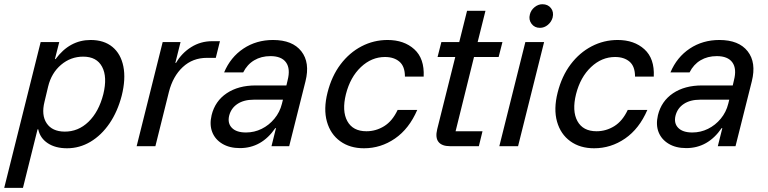

<svg xmlns="http://www.w3.org/2000/svg" viewBox="-57 -702 3687 922"><path d="M-36.7 200 138.3 -500H227.5L206.7 -418.3H210Q277.5 -510 378.3 -510Q442.5 -510 482.9 -476.7Q523.3 -443.3 535.4 -382.9Q547.5 -322.5 527.5 -242.5Q507.5 -165.8 468.8 -109.2Q430 -52.5 377.5 -21.2Q325 10 265 10Q209.2 10 172.5 -14.2Q135.8 -38.3 126.7 -80.8H123.3L53.3 200ZM252.5 -70Q318.3 -69.2 367.9 -117.1Q417.5 -165 439.2 -250Q459.2 -332.5 433.3 -381.2Q407.5 -430 342.5 -430Q282.5 -430 236.2 -390.8Q190 -351.7 174.2 -286.7L156.7 -213.3Q140.8 -149.2 167.1 -110Q193.3 -70.8 252.5 -70Z M599.2 0 724.2 -500H810L785 -400H788.3Q815.8 -447.5 861.3 -475.8Q906.7 -504.2 961.7 -504.2H999.2L979.2 -424.2H936.7Q868.3 -424.2 820.8 -380Q773.3 -335.8 754.2 -260.8L689.2 0Z M1095 9.2Q1045 9.2 1010.4 -11.7Q975.8 -32.5 962.1 -67.9Q948.3 -103.3 959.2 -149.2Q975.8 -216.7 1031.7 -254.2Q1087.5 -291.7 1170.8 -291.7H1318.3L1324.2 -316.7Q1338.3 -371.7 1316.7 -402.1Q1295 -432.5 1241.7 -432.5Q1197.5 -432.5 1163.8 -412.5Q1130 -392.5 1110.8 -354.2H1019.2Q1050 -427.5 1112.1 -468.8Q1174.2 -510 1254.2 -510Q1347.5 -510 1390 -455.8Q1432.5 -401.7 1410 -311.7L1331.7 0H1246.7L1268.3 -86.7H1265Q1199.2 9.2 1095 9.2ZM1124.2 -65.8Q1164.2 -65.8 1199.6 -83.3Q1235 -100.8 1260.8 -132.1Q1286.7 -163.3 1296.7 -203.3L1301.7 -223.3H1161.7Q1114.2 -223.3 1083.3 -202.9Q1052.5 -182.5 1043.3 -145.8Q1035 -110 1056.7 -87.9Q1078.3 -65.8 1124.2 -65.8Z M1690.8 10Q1623.3 10 1576.7 -23.8Q1530 -57.5 1512.9 -117.9Q1495.8 -178.3 1515.8 -257.5Q1535.8 -336.7 1578.3 -392.9Q1620.8 -449.2 1679.2 -479.6Q1737.5 -510 1804.2 -510Q1883.3 -510 1932.5 -465.4Q1981.7 -420.8 1977.5 -334.2H1887.5Q1887.5 -383.3 1861.2 -405.8Q1835 -428.3 1791.7 -428.3Q1727.5 -428.3 1676.2 -380Q1625 -331.7 1604.2 -250Q1584.2 -169.2 1610.8 -120.4Q1637.5 -71.7 1702.5 -71.7Q1748.3 -71.7 1787.9 -96.2Q1827.5 -120.8 1852.5 -174.2H1946.7Q1907.5 -83.3 1839.6 -36.7Q1771.7 10 1690.8 10Z M2104.2 0Q2065 0 2048.8 -20.4Q2032.5 -40.8 2042.5 -81.7L2129.2 -428.3H2044.2L2062.5 -500H2148.3L2185.8 -650H2274.2L2236.7 -500H2355.8L2337.5 -428.3H2219.2L2130.8 -71.7H2260L2242.5 0Z M2340.8 0 2465.8 -500H2555.8L2430.8 0ZM2535.8 -568.3Q2510 -568.3 2495.4 -587.9Q2480.8 -607.5 2487.5 -632.5Q2492.5 -653.3 2510 -667.5Q2527.5 -681.7 2547.5 -681.7Q2574.2 -681.7 2588.8 -662.9Q2603.3 -644.2 2596.7 -617.5Q2590.8 -596.7 2573.8 -582.5Q2556.7 -568.3 2535.8 -568.3Z M2795.8 10Q2728.3 10 2681.7 -23.8Q2635 -57.5 2617.9 -117.9Q2600.8 -178.3 2620.8 -257.5Q2640.8 -336.7 2683.3 -392.9Q2725.8 -449.2 2784.2 -479.6Q2842.5 -510 2909.2 -510Q2988.3 -510 3037.5 -465.4Q3086.7 -420.8 3082.5 -334.2H2992.5Q2992.5 -383.3 2966.3 -405.8Q2940 -428.3 2896.7 -428.3Q2832.5 -428.3 2781.3 -380Q2730 -331.7 2709.2 -250Q2689.2 -169.2 2715.8 -120.4Q2742.5 -71.7 2807.5 -71.7Q2853.3 -71.7 2892.9 -96.2Q2932.5 -120.8 2957.5 -174.2H3051.7Q3012.5 -83.3 2944.6 -36.7Q2876.7 10 2795.8 10Z M3238.3 9.2Q3188.3 9.2 3153.8 -11.7Q3119.2 -32.5 3105.4 -67.9Q3091.7 -103.3 3102.5 -149.2Q3119.2 -216.7 3175 -254.2Q3230.8 -291.7 3314.2 -291.7H3461.7L3467.5 -316.7Q3481.7 -371.7 3460 -402.1Q3438.3 -432.5 3385 -432.5Q3340.8 -432.5 3307.1 -412.5Q3273.3 -392.5 3254.2 -354.2H3162.5Q3193.3 -427.5 3255.4 -468.8Q3317.5 -510 3397.5 -510Q3490.8 -510 3533.3 -455.8Q3575.8 -401.7 3553.3 -311.7L3475 0H3390L3411.7 -86.7H3408.3Q3342.5 9.2 3238.3 9.2ZM3267.5 -65.8Q3307.5 -65.8 3342.9 -83.3Q3378.3 -100.8 3404.2 -132.1Q3430 -163.3 3440 -203.3L3445 -223.3H3305Q3257.5 -223.3 3226.7 -202.9Q3195.8 -182.5 3186.7 -145.8Q3178.3 -110 3200 -87.9Q3221.7 -65.8 3267.5 -65.8Z"/></svg>

Font: Funnel Sans
Style: Italic
Weight: 400
Italic angle: -14.036°
Version: Version 1.000; Beta; Release 5; Build 24; ttfautohint (v1.8.